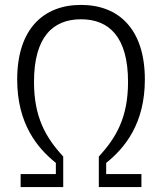

<svg xmlns="http://www.w3.org/2000/svg" viewBox="-20 -762 660 782"><path d="M310 -683.5C423.5 -683.5 501.5 -612.5 501.5 -428.5C501.5 -285.5 454.5 -202.5 382.5 -124.5V0H556V-53H412.5V-98.5C488 -159 570 -258 570 -438C570 -644 463 -742 310 -742C157 -742 50 -644 50 -438C50 -258 132 -159 207.5 -98.5V-53H64V0H237.5V-124.5C165.5 -202.5 118.5 -285.5 118.5 -428.5C118.5 -612.5 196.5 -683.5 310 -683.5Z"/></svg>

Font: Monaspace Neon ExtraLight
Style: Regular
Weight: 200
Designer: Riley Cran & the Lettermatic Team
Foundry: Lettermatic
Version: Version 1.200 (Monaspace Neon)